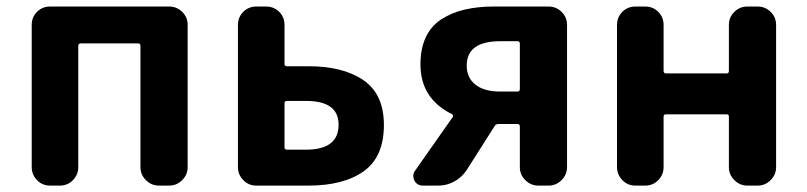

<svg xmlns="http://www.w3.org/2000/svg" viewBox="-20 -580 2522 600"><path d="M136.7 0Q112.3 0 95.7 -17.1Q79.1 -34.2 79.1 -57.6V-502Q79.1 -526.4 95.7 -543Q112.3 -559.6 136.7 -559.6H508.8Q532.2 -559.6 549.3 -543Q566.4 -526.4 566.4 -502V-57.6Q566.4 -34.2 549.3 -17.1Q532.2 0 508.8 0H476.6Q453.1 0 436 -17.1Q418.9 -34.2 418.9 -57.6V-436.5Q418.9 -444.3 412.1 -444.3H232.4Q224.6 -444.3 224.6 -436.5V-57.6Q224.6 -34.2 208 -17.1Q191.4 0 167 0Z M781.2 0Q756.8 0 740.2 -17.1Q723.6 -34.2 723.6 -57.6V-502Q723.6 -526.4 740.2 -543Q756.8 -559.6 781.2 -559.6H811.5Q835.9 -559.6 852.5 -543Q869.1 -526.4 869.1 -502V-379.9Q869.1 -373 877 -373H944.3Q1052.7 -373 1116.2 -329.1Q1179.7 -285.2 1179.7 -189.5Q1179.7 -89.8 1116.7 -44.9Q1053.7 0 944.3 0ZM869.1 -119.1Q869.1 -112.3 877 -112.3H936.5Q1038.1 -112.3 1038.1 -190.4Q1038.1 -264.6 936.5 -264.6H877Q869.1 -264.6 869.1 -257.8Z M1597.7 -293.9Q1604.5 -293.9 1604.5 -301.8V-443.4Q1604.5 -451.2 1597.7 -451.2H1543Q1438.5 -451.2 1438.5 -375Q1438.5 -336.9 1465.8 -315.4Q1493.2 -293.9 1543 -293.9ZM1523.4 -559.6H1694.3Q1717.8 -559.6 1734.9 -543Q1752 -526.4 1752 -502V-57.6Q1752 -34.2 1734.9 -17.1Q1717.8 0 1694.3 0H1662.1Q1638.7 0 1621.6 -17.1Q1604.5 -34.2 1604.5 -57.6V-184.6Q1604.5 -192.4 1597.7 -192.4H1537.1Q1529.3 -192.4 1525.4 -185.5L1438.5 -48.8Q1423.8 -26.4 1400.4 -13.2Q1377 0 1349.6 0H1301.8Q1283.2 0 1274.4 -16.6Q1271.5 -23.4 1271.5 -30.3Q1271.5 -39.1 1277.3 -46.9L1394.5 -213.9Q1398.4 -219.7 1391.6 -223.6Q1293.9 -272.5 1293.9 -378.9Q1293.9 -428.7 1311 -464.4Q1328.1 -500 1360.4 -520.5Q1392.6 -541 1433.1 -550.3Q1473.6 -559.6 1523.4 -559.6Z M1965.8 0Q1941.4 0 1924.8 -17.1Q1908.2 -34.2 1908.2 -57.6V-502Q1908.2 -526.4 1924.8 -543Q1941.4 -559.6 1965.8 -559.6H1996.1Q2020.5 -559.6 2037.1 -543Q2053.7 -526.4 2053.7 -502V-358.4Q2053.7 -350.6 2061.5 -350.6H2251Q2257.8 -350.6 2257.8 -358.4V-502Q2257.8 -526.4 2274.9 -543Q2292 -559.6 2315.4 -559.6H2347.7Q2371.1 -559.6 2388.2 -543Q2405.3 -526.4 2405.3 -502V-57.6Q2405.3 -34.2 2388.2 -17.1Q2371.1 0 2347.7 0H2315.4Q2292 0 2274.9 -17.1Q2257.8 -34.2 2257.8 -57.6V-215.8Q2257.8 -222.7 2251 -222.7H2061.5Q2053.7 -222.7 2053.7 -215.8V-57.6Q2053.7 -34.2 2037.1 -17.1Q2020.5 0 1996.1 0Z"/></svg>

Font: Gen Jyuu Gothic Bold
Style: Bold
Weight: 700
Designer: [Source Han Sans]
Ryoko NISHIZUKA  (kana & ideographs); Paul D. Hunt (Latin, Greek & Cyrillic); Wenlong ZHANG  (bopomofo
Version: Version 1.002.20150607